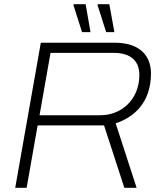

<svg xmlns="http://www.w3.org/2000/svg" viewBox="-20 -888 779 908"><path d="M368 -736H408L385 -868H329L327 -865ZM482 -736H521L497 -868H443L441 -865ZM52 0H106L158 -295H472L568 0H626L527 -305C608 -331 694 -398 694 -541C694 -625 640 -686 523 -686H173ZM167 -343 219 -638H517C599 -638 639 -599 639 -534C639 -414 551 -343 455 -343Z"/></svg>

Font: Archivo Thin
Style: Italic
Weight: 100
Italic angle: -10°
Designer: Hector Gatti
Foundry: Omnibus-Type
Version: Version 2.001